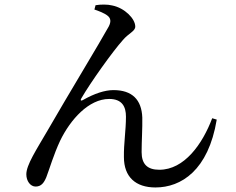

<svg xmlns="http://www.w3.org/2000/svg" viewBox="-20 -792 1040 846"><path d="M455 -722C467 -712 471 -698 459 -675C424 -611 273 -362 192 -221C139 -130 96 -65 96 -24C96 6 114 30 137 30C162 30 174 13 184 -11C199 -50 216 -110 245 -172C290 -265 371 -356 461 -356C519 -356 535 -321 535 -278C535 -218 525 -159 526 -100C526 -12 578 34 665 34C778 34 898 -41 935 -265L915 -271C872 -157 792 -44 682 -44C629 -44 604 -69 604 -122C604 -171 608 -227 607 -274C604 -353 562 -395 480 -395C442 -395 396 -380 345 -351C337 -346 333 -350 338 -358C379 -429 477 -566 521 -615C547 -646 576 -654 576 -675C576 -709 530 -757 474 -768C455 -773 423 -773 401 -769L396 -750C414 -744 441 -734 455 -722Z"/></svg>

Font: Source Han Serif JP Medium
Style: Regular
Weight: 500
Designer: Ryoko NISHIZUKA 西塚涼子 (kana & ideographs); Frank Grießhammer (Latin, Greek & Cyrillic); Wenlong ZHANG 张文龙 (bopomofo); San
Foundry: Adobe Systems Incorporated
Version: Version 1.001;PS 1.001;hotconv 16.6.54;makeotf.lib2.5.65590